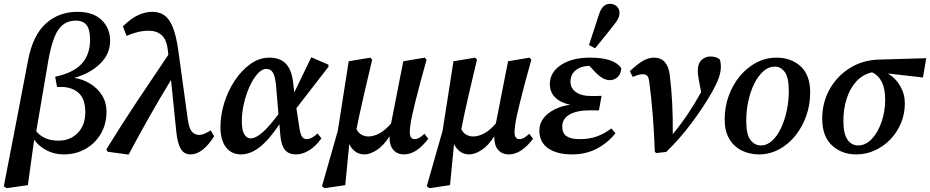

<svg xmlns="http://www.w3.org/2000/svg" viewBox="-28 -795 4873 1006"><path d="M225 -477 162 -107Q183 -82 212 -70Q241 -58 277 -58Q341 -58 380 -99Q419 -140 419 -207Q419 -281 379 -312.5Q339 -344 271 -339L261 -393Q356 -413 400 -461Q444 -509 444 -588Q444 -639 426 -663Q408 -687 369 -687Q332 -687 304.5 -667.5Q277 -648 258 -602Q239 -556 225 -477ZM6 191 -8 181 52 -129 119 -479Q144 -610 212 -671.5Q280 -733 378 -733Q460 -733 504.5 -690Q549 -647 549 -582Q549 -512 496.5 -461Q444 -410 361 -387Q407 -380 445.5 -356Q484 -332 507 -295Q530 -258 530 -210Q530 -144 500 -93.5Q470 -43 419.5 -14.5Q369 14 305 14Q259 14 218.5 -6Q178 -26 151 -63L118 175Z M970 14Q936 14 919 -15.5Q902 -45 896 -102L868 -376Q810 -281 755 -184Q700 -87 646 15L536 0L529 -12Q609 -142 690.5 -264.5Q772 -387 854 -508L852 -526Q846 -587 819.5 -610.5Q793 -634 752 -634Q724 -634 695.5 -627.5Q667 -621 635 -607L616 -657Q660 -700 697.5 -716.5Q735 -733 770 -733Q807 -733 833 -715Q859 -697 877 -653.5Q895 -610 906 -532L956 -169Q963 -120 978.5 -104Q994 -88 1016 -88Q1039 -88 1076 -112L1094 -81Q1034 14 970 14Z M1239 -161Q1239 -113 1252 -91.5Q1265 -70 1284 -70Q1313 -70 1349.5 -103Q1386 -136 1431 -197L1418 -350Q1413 -398 1401 -416Q1389 -434 1369 -434Q1344 -434 1321 -408Q1298 -382 1279.5 -341Q1261 -300 1250 -252.5Q1239 -205 1239 -161ZM1235 14Q1184 14 1155.5 -24Q1127 -62 1127 -129Q1127 -192 1147 -256Q1167 -320 1202.5 -373.5Q1238 -427 1284.5 -460Q1331 -493 1384 -493Q1438 -493 1469 -462Q1500 -431 1508 -362L1514 -311L1603 -495L1693 -456V-445L1525 -228L1539 -136Q1545 -93 1554 -79.5Q1563 -66 1580 -66Q1591 -66 1605 -73Q1619 -80 1636 -96L1656 -70Q1626 -28 1591.5 -7Q1557 14 1522 14Q1485 14 1465.5 -9Q1446 -32 1441 -84L1436 -144Q1381 -61 1332 -23.5Q1283 14 1235 14Z M2089 14Q2054 14 2033.5 -9Q2013 -32 2013 -75Q2013 -77 2013 -78.5Q2013 -80 2013 -81Q1982 -32 1946.5 -9Q1911 14 1882 14Q1854 14 1834 -0.5Q1814 -15 1802 -40L1781 175L1673 191L1659 181L1742 -110L1799 -474L1913 -493L1922 -482Q1897 -377 1881.5 -310Q1866 -243 1856.5 -199Q1847 -155 1840 -118Q1850 -98 1866.5 -89Q1883 -80 1902 -80Q1931 -80 1961.5 -97Q1992 -114 2021 -148L2085 -474L2198 -493L2207 -482L2174 -362Q2146 -256 2132.5 -195Q2119 -134 2119 -102Q2119 -66 2145 -66Q2157 -66 2169.5 -73.5Q2182 -81 2196 -94L2216 -68Q2154 14 2089 14Z M2638 14Q2603 14 2582.5 -9Q2562 -32 2562 -75Q2562 -77 2562 -78.5Q2562 -80 2562 -81Q2531 -32 2495.5 -9Q2460 14 2431 14Q2403 14 2383 -0.5Q2363 -15 2351 -40L2330 175L2222 191L2208 181L2291 -110L2348 -474L2462 -493L2471 -482Q2446 -377 2430.5 -310Q2415 -243 2405.5 -199Q2396 -155 2389 -118Q2399 -98 2415.5 -89Q2432 -80 2451 -80Q2480 -80 2510.5 -97Q2541 -114 2570 -148L2634 -474L2747 -493L2756 -482L2723 -362Q2695 -256 2681.5 -195Q2668 -134 2668 -102Q2668 -66 2694 -66Q2706 -66 2718.5 -73.5Q2731 -81 2745 -94L2765 -68Q2703 14 2638 14Z M2969 14Q2890 14 2844 -18Q2798 -50 2798 -111Q2798 -147 2819.5 -175Q2841 -203 2877.5 -221.5Q2914 -240 2959 -246Q2909 -257 2881 -284.5Q2853 -312 2853 -354Q2853 -416 2911 -454.5Q2969 -493 3063 -493Q3128 -493 3168.5 -479Q3209 -465 3227 -438Q3226 -407 3208 -391Q3190 -375 3167 -375Q3131 -375 3091 -417L3060 -450Q3016 -449 2988.5 -427Q2961 -405 2961 -367Q2961 -333 2989.5 -312.5Q3018 -292 3067 -292Q3086 -292 3095.5 -292Q3105 -292 3124 -293L3110 -216Q3102 -217 3089.5 -217Q3077 -217 3063 -217Q2995 -217 2956.5 -195Q2918 -173 2918 -132Q2918 -97 2940.5 -81.5Q2963 -66 3009 -66Q3060 -66 3099 -80Q3138 -94 3175 -122L3197 -97Q3156 -46 3099 -16Q3042 14 2969 14ZM3058 -559Q3084 -639 3110 -718Q3121 -751 3135.5 -763Q3150 -775 3167 -775Q3190 -775 3204 -761.5Q3218 -748 3218 -728Q3218 -712 3210.5 -697Q3203 -682 3186 -661Q3162 -631 3138.5 -601.5Q3115 -572 3090 -542Z M3403 0Q3399 -106 3392 -194Q3385 -282 3374 -365Q3371 -390 3363 -398Q3355 -406 3340 -406Q3328 -406 3316 -402.5Q3304 -399 3287 -392L3272 -422Q3314 -461 3342 -477Q3370 -493 3399 -493Q3469 -493 3481 -404Q3490 -334 3494 -254Q3498 -174 3497 -92Q3543 -148 3578.5 -201.5Q3614 -255 3646 -313L3636 -362Q3634 -377 3631 -393Q3628 -409 3628 -422Q3628 -462 3647.5 -480.5Q3667 -499 3695 -499Q3712 -499 3723.5 -494.5Q3735 -490 3742 -485Q3749 -471 3749 -445Q3749 -418 3737.5 -385.5Q3726 -353 3699 -306Q3657 -233 3596.5 -151.5Q3536 -70 3463 1L3410 7Z M3949 14Q3899 14 3858 -6.5Q3817 -27 3793 -67.5Q3769 -108 3769 -169Q3769 -234 3790 -292.5Q3811 -351 3848.5 -396Q3886 -441 3935 -467Q3984 -493 4041 -493Q4117 -493 4167 -447.5Q4217 -402 4217 -310Q4217 -246 4196.5 -188Q4176 -130 4139.5 -84.5Q4103 -39 4054 -12.5Q4005 14 3949 14ZM3959 -33Q3991 -33 4018 -58Q4045 -83 4064.5 -124.5Q4084 -166 4094.5 -216.5Q4105 -267 4105 -318Q4105 -389 4084 -417.5Q4063 -446 4031 -446Q3999 -446 3972 -422Q3945 -398 3924.5 -357.5Q3904 -317 3893 -266Q3882 -215 3882 -162Q3882 -91 3904 -62Q3926 -33 3959 -33Z M4458 14Q4382 14 4331 -33.5Q4280 -81 4280 -173Q4280 -257 4318.5 -326.5Q4357 -396 4425 -438.5Q4493 -481 4581 -483L4825 -490L4808 -389L4624 -410Q4665 -386 4689 -344Q4713 -302 4713 -253Q4713 -199 4693 -150.5Q4673 -102 4637.5 -65Q4602 -28 4556 -7Q4510 14 4458 14ZM4391 -162Q4391 -95 4412 -64Q4433 -33 4468 -33Q4508 -33 4540 -67Q4572 -101 4591 -156.5Q4610 -212 4610 -274Q4610 -384 4541 -416Q4492 -405 4458.5 -368Q4425 -331 4408 -277.5Q4391 -224 4391 -162Z"/></svg>

Font: Source Serif 4 Semibold
Style: Italic
Weight: 600
Italic angle: -12°
Designer: Frank Grießhammer
Foundry: Adobe
Version: Version 4.005;hotconv 1.1.0;makeotfexe 2.6.0